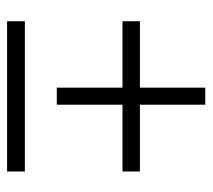

<svg xmlns="http://www.w3.org/2000/svg" viewBox="-48 -576 586 529"><g transform="rotate(90 244.5 -311.0)"><path d="M268 -404H452V-356H268V-175H221V-356H38V-404H221V-584H268ZM38 -38V-87H452V-38Z"/></g></svg>

Font: TypoPRO Montserrat
Style: Regular
Weight: 300
Designer: Julieta Ulanovsky
Foundry: Julieta Ulanovsky
Version: Version 6.001